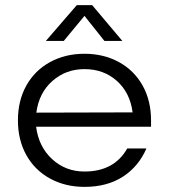

<svg xmlns="http://www.w3.org/2000/svg" viewBox="-20 -720 660 750"><path d="M310 -510Q385 -510 444.5 -477.5Q504 -445 537 -386Q570 -327 570 -250V-225H121Q131 -147 183.5 -98.5Q236 -50 310 -50Q426 -50 477 -140H552Q521 -69 459.5 -29.5Q398 10 310 10Q235 10 175.5 -22.5Q116 -55 83 -114Q50 -173 50 -250Q50 -327 83 -386Q116 -445 175.5 -477.5Q235 -510 310 -510ZM498 -281Q488 -358 436.5 -404Q385 -450 310 -450Q237 -450 184.5 -403.5Q132 -357 122 -280ZM458 -560H388L310 -658L229 -560H159L280 -700H340Z"/></svg>

Font: Goli Light
Style: Regular
Weight: 300
Designer: jaikishan Patel
Foundry: MagicType
Version: Version 1.000